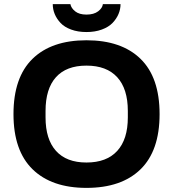

<svg xmlns="http://www.w3.org/2000/svg" viewBox="-20 -892 833 924"><path d="M233.9 -872.1H318.8Q322.3 -853 341.8 -837.4Q361.3 -821.8 396 -821.8Q431.6 -821.8 452.4 -837.6Q473.1 -853.5 475.1 -872.1H560.1Q560.1 -847.7 550.3 -824.5Q540.5 -801.3 521.5 -781.5Q502.4 -761.7 470 -749.8Q437.5 -737.8 396 -737.8Q354.5 -737.8 322.3 -749.8Q290 -761.7 271.5 -781.5Q252.9 -801.3 243.4 -824.2Q233.9 -847.2 233.9 -872.1ZM396 12.2Q228.5 12.2 136.7 -77.4Q44.9 -167 44.9 -342.8Q44.9 -519.5 136.5 -608.9Q228 -698.2 396 -698.2Q564.5 -698.2 656.2 -608.9Q748 -519.5 748 -342.8Q748 -166.5 656.2 -77.1Q564.5 12.2 396 12.2ZM396 -109.9Q493.2 -109.9 544.2 -165.8Q595.2 -221.7 595.2 -327.1V-357.9Q595.2 -464.4 544.2 -520.3Q493.2 -576.2 396 -576.2Q299.3 -576.2 249.3 -520.5Q199.2 -464.8 199.2 -357.9V-327.1Q199.2 -221.7 249.5 -165.8Q299.8 -109.9 396 -109.9Z"/></svg>

Font: Archivo
Style: Bold
Weight: 700
Designer: Hector Gatti
Foundry: Omnibus-Type
Version: Version 2.001